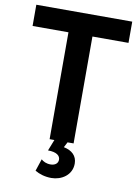

<svg xmlns="http://www.w3.org/2000/svg" viewBox="-97 -764 750 1033"><g transform="rotate(10 277.5 -248.0)"><path d="M212 0H238L214 61C261 61 281 78 281 100C281 120 265 133 240 133C217 133 199 124 189 114L167 180C192 195 223 204 257 204C311 204 368 170 368 106C368 64 340 38 295 29L310 0H343V-584H540V-700H16V-584H212Z"/></g></svg>

Font: Fixel Display SemiBold
Style: Regular
Weight: 600
Designer: AlfaBravo + MacPaw
Foundry: Kyrylo Tkachov, Marchela Mozhyna, Serhii Makarenko, Maria Weinstein, Zakhar Kryvoshyya
Version: Version 1.211